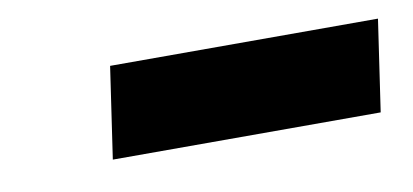

<svg xmlns="http://www.w3.org/2000/svg" viewBox="-30 -742 516 240"><g transform="rotate(-10 228.0 -622.0)"><path d="M99 -564 116 -680H456L439 -564Z"/></g></svg>

Font: Fivo Sans Modern ExtBlk
Style: Regular
Weight: 900
Designer: Alexander Slobzheninov
Foundry: Alexander Slobzheninov
Version: 1.0